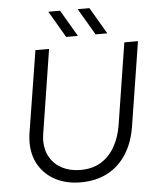

<svg xmlns="http://www.w3.org/2000/svg" viewBox="-60 -945 816 1009"><g transform="rotate(-5 348.0 -441.0)"><path d="M326 13Q252 13 195.5 -15.5Q139 -44 107 -96.5Q75 -149 75 -219Q75 -231 76 -243.5Q77 -256 79 -269L148 -700H220L151 -262Q150 -252 148.5 -242.5Q147 -233 147 -224Q147 -172 170 -133Q193 -94 234.5 -73Q276 -52 330 -52Q393 -52 438 -79.5Q483 -107 511 -156.5Q539 -206 549 -269L617 -700H689L619 -258Q606 -174 567.5 -113Q529 -52 467.5 -19.5Q406 13 326 13ZM470 -755 388 -895H450L532 -755ZM315 -755 233 -895H295L377 -755Z"/></g></svg>

Font: MuseoModerno Light
Style: Italic
Weight: 300
Italic angle: -9°
Designer: Pablo Cosgaya, Héctor Gatti, Marcela Romero, and the Authors of The MuseoModerno Project.
Foundry: Omnibus-Type Team
Version: Version 1.003